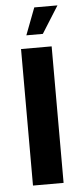

<svg xmlns="http://www.w3.org/2000/svg" viewBox="-53 -769 339 800"><g transform="rotate(-5 116.0 -369.5)"><path d="M52 -571H180V0H52ZM122 -739H219L148 -626H79Z"/></g></svg>

Font: Khand ExtraBold
Style: Regular
Weight: 800
Designer: Sanchit Sawaria and Jyotish Sonowal (Devanagari), Satya Rajpurohit (Latin)
Foundry: Indian Type Foundry
Version: Version 2.000;PS 1.0;hotconv 1.0.79;makeotf.lib2.5.61930